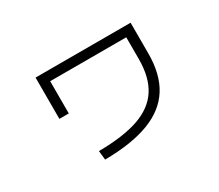

<svg xmlns="http://www.w3.org/2000/svg" viewBox="-103 -769 1143 1003"><g transform="rotate(-30 469.0 -267.5)"><path d="M698.2 -358.4V-489.3H239.3V-294.9H182.6V-543.9H755.9V-358.4Q755.9 -233.4 705.1 -152.8Q654.3 -72.3 549.8 -32.5Q445.3 7.3 283.2 8.8L277.3 -45.9Q426.3 -46.9 518.6 -79.3Q610.8 -111.8 654.5 -180.2Q698.2 -248.5 698.2 -358.4Z"/></g></svg>

Font: Pretendard JP Light
Style: Regular
Weight: 300
Designer: Base glyphs from Inter by Rasmus Andersson; Hangeul glyphs from Noto Sans CJK(Source Han Sans) by Jang Soo-young and Kan
Foundry: Kil Hyung-jin
Version: Version 1.309